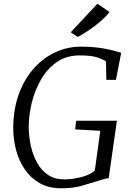

<svg xmlns="http://www.w3.org/2000/svg" viewBox="-20 -1001 709 1029"><path d="M307.5 8Q241.5 8 193.2 -19.2Q145 -46.5 113.8 -92Q82.5 -137.5 67.2 -193.2Q52 -249 51 -306Q50 -407.5 78.5 -489.5Q107 -571.5 157.5 -630Q208 -688.5 274 -719.8Q340 -751 414 -751Q464 -751 501.5 -746.2Q539 -741.5 565.8 -735.2Q592.5 -729 610 -724Q615 -722.5 619.8 -721Q624.5 -719.5 629.5 -718L601.5 -573H550L548 -672Q528.5 -685 497.5 -694.5Q466.5 -704 405.5 -704Q336 -704 284.8 -668.5Q233.5 -633 200 -575.2Q166.5 -517.5 150 -449.2Q133.5 -381 134 -315.5Q135 -265 146 -216Q157 -167 179.8 -127Q202.5 -87 238.2 -63.2Q274 -39.5 324 -39.5Q366.5 -39.5 413.5 -51.2Q460.5 -63 488 -86.5L517.5 -300L383 -307.5L388 -354H606.5L562.5 -45.5Q548.5 -45.5 534 -40.5Q519.5 -35.5 499 -29.5Q462.5 -18.5 417.8 -5.2Q373 8 307.5 8ZM396.5 -803 359 -828 502 -981 566.5 -937Q550 -913.5 518.8 -886.8Q487.5 -860 454 -837.5Q420.5 -815 396.5 -803Z"/></svg>

Font: Merriweather Light 18pt Light
Style: Italic
Weight: 300
Italic angle: -7.8°
Version: Version 2.101